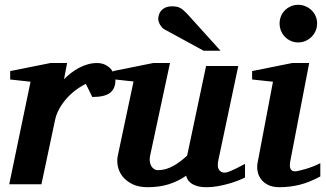

<svg xmlns="http://www.w3.org/2000/svg" viewBox="-20 -760 1343 792"><path d="M456.1 -429.2Q456.1 -394.5 434.1 -377.2Q412.1 -359.9 360.8 -359.9L334 -414.1Q310.5 -402.3 289.3 -386Q268.1 -369.6 251.5 -350.1Q234.9 -330.6 223.1 -308.6Q211.4 -286.6 207 -264.2L150.9 0H18.1L106 -422.9L22 -432.1V-466.8L188 -500H256.8L244.1 -433.1Q257.3 -446.8 273.2 -459Q289.1 -471.2 306.6 -480.5Q324.2 -489.7 342.8 -494.9Q361.3 -500 379.9 -500Q399.4 -500 413.8 -492.9Q428.2 -485.8 437.5 -475.3Q446.8 -464.8 451.4 -452.4Q456.1 -439.9 456.1 -429.2Z M990.7 -27.8Q980.5 -22.5 962.6 -15.4Q944.8 -8.3 923.1 -2.2Q901.4 3.9 877.9 8.1Q854.5 12.2 833 12.2Q807.1 12.2 791 6.8Q774.9 1.5 765.9 -6.1Q756.8 -13.7 752.9 -21.7Q749 -29.8 748 -35.2Q714.8 -12.2 676.3 0Q637.7 12.2 588.9 12.2Q551.8 12.2 526.1 -0.5Q500.5 -13.2 485.6 -32.2Q470.7 -51.3 466.1 -74Q461.4 -96.7 465.8 -117.2L530.8 -423.8L446.8 -433.1V-466.8L611.8 -500H681.2L599.1 -117.2Q596.7 -105.5 597.9 -94.7Q599.1 -84 603.5 -75.9Q607.9 -67.9 615.2 -63Q622.6 -58.1 631.8 -58.1Q648.4 -58.1 664.3 -62.7Q680.2 -67.4 695.1 -75.7Q710 -84 724.1 -94.7Q738.3 -105.5 752 -118.2L830.1 -487.8H962.9L880.9 -100.1Q875 -72.3 883.1 -60.1Q891.1 -47.9 906.7 -47.9Q910.6 -47.9 915.8 -49.1Q920.9 -50.3 929.9 -54Q939 -57.6 953.4 -64.7Q967.8 -71.8 990.7 -84ZM819.8 -550.8 657.7 -639.2Q652.3 -642.1 647.9 -647.2Q643.6 -652.3 640.1 -658.2Q636.7 -664.1 634.8 -670.2Q632.8 -676.3 632.8 -681.2Q632.8 -689.9 635.7 -699.5Q638.7 -709 645.3 -716.6Q651.9 -724.1 662.8 -729Q673.8 -733.9 689.9 -733.9Q700.2 -733.9 708 -732.4Q715.8 -731 722.9 -727.3Q730 -723.6 737.1 -717.5Q744.1 -711.4 752.9 -702.1L889.6 -550.8Z M1301.3 -32.2Q1256.3 -7.8 1215.8 2.2Q1175.3 12.2 1132.3 12.2Q1105 12.2 1086.2 2.9Q1067.4 -6.3 1056.6 -21Q1045.9 -35.6 1042.5 -54Q1039.1 -72.3 1043 -90.8L1106 -422.9L1020 -432.1V-466.8L1185.1 -500H1255.4L1178.2 -99.1Q1176.3 -90.3 1175.8 -82Q1175.3 -73.7 1177 -67.4Q1178.7 -61 1183.6 -57.1Q1188.5 -53.2 1197.3 -53.2Q1201.2 -53.2 1212.6 -55.7Q1224.1 -58.1 1239.3 -62.5Q1254.4 -66.9 1270.8 -73.2Q1287.1 -79.6 1301.3 -86.9ZM1288.1 -663.1Q1288.1 -647 1282 -632.8Q1275.9 -618.7 1265.1 -607.9Q1254.4 -597.2 1240.2 -591.1Q1226.1 -585 1210 -585Q1193.8 -585 1179.9 -591.1Q1166 -597.2 1155.5 -607.9Q1145 -618.7 1139.2 -632.8Q1133.3 -647 1133.3 -663.1Q1133.3 -679.2 1139.2 -693.4Q1145 -707.5 1155.5 -717.8Q1166 -728 1179.9 -734.1Q1193.8 -740.2 1210 -740.2Q1226.1 -740.2 1240.2 -734.1Q1254.4 -728 1265.1 -717.8Q1275.9 -707.5 1282 -693.4Q1288.1 -679.2 1288.1 -663.1Z"/></svg>

Font: Charis SIL Am
Style: Bold Italic
Weight: 700
Italic angle: -11°
Foundry: SIL International
Version: Version 5.000